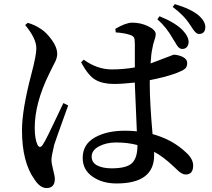

<svg xmlns="http://www.w3.org/2000/svg" viewBox="-20 -864 1040 942"><path d="M752 -769.5 762.7 -784.2Q840.8 -752.9 877 -714.8Q906.2 -683.6 905.3 -656.2Q904.3 -639.6 895 -631.3Q885.7 -623 872.1 -624Q868.2 -624 864.3 -626Q860.4 -627.9 857.4 -630.4Q854.5 -632.8 850.6 -638.2Q846.7 -643.6 844.7 -647Q842.8 -650.4 837.9 -658.7Q833 -667 830.1 -670.9Q796.9 -730.5 752 -769.5ZM291 -358.4 314.5 -346.7Q307.6 -328.1 292 -284.2Q276.4 -240.2 263.7 -205.1Q251 -169.9 246.1 -154.3Q232.4 -96.7 232.4 -80.1Q232.4 -62.5 240.7 -31.2Q249 0 249 13.7Q249 58.6 208 58.6Q176.8 58.6 149.4 16.6Q87.9 -68.4 87.9 -225.6Q87.9 -325.2 133.8 -500Q158.2 -591.8 158.2 -626Q159.2 -673.8 103.5 -741.2L116.2 -752Q151.4 -742.2 182.6 -720.7Q208 -704.1 234.4 -668Q260.7 -631.8 260.7 -598.6Q260.7 -589.8 257.8 -579.6Q254.9 -569.3 251 -561.5Q247.1 -553.7 237.8 -535.6Q228.5 -517.6 221.7 -502.9Q150.4 -358.4 150.4 -237.3Q150.4 -182.6 164.1 -153.3Q168.9 -143.6 175.8 -143.1Q182.6 -142.6 189.5 -153.3Q200.2 -168.9 218.8 -207.5Q237.3 -246.1 260.3 -293.9Q283.2 -341.8 291 -358.4ZM654.3 -149.4V-152.3Q607.4 -165 548.8 -165Q502 -165 465.8 -146Q429.7 -127 429.7 -95.7Q429.7 -66.4 457 -52.2Q484.4 -38.1 527.3 -38.1Q601.6 -38.1 627.9 -64Q654.3 -89.8 654.3 -149.4ZM718.8 -552.7 832 -595.7Q857.4 -594.7 877.9 -584Q898.4 -573.2 898.4 -554.7Q898.4 -535.2 886.7 -525.9Q875 -516.6 841.8 -503.9Q790 -485.4 714.8 -470.7V-449.2Q714.8 -361.3 728.5 -206.1Q828.1 -178.7 894.5 -114.3Q927.7 -84 927.7 -51.8Q927.7 -7.8 890.6 -7.8Q881.8 -7.8 872.1 -13.2Q862.3 -18.6 855.5 -24.9Q848.6 -31.2 831.1 -47.9Q779.3 -96.7 736.3 -119.1V-102.5Q736.3 36.1 551.8 36.1Q481.4 36.1 433.6 2.4Q385.7 -31.2 385.7 -88.9Q385.7 -155.3 444.3 -189Q502.9 -222.7 593.8 -222.7Q625 -222.7 651.4 -219.7Q641.6 -437.5 641.6 -450.2V-459Q580.1 -452.1 539.1 -452.1Q484.4 -452.1 448.7 -472.2Q413.1 -492.2 377.9 -558.6L390.6 -571.3Q457 -523.4 528.3 -523.4Q585 -523.4 641.6 -533.2V-648.4Q641.6 -672.9 637.2 -680.2Q632.8 -687.5 619.1 -692.4Q591.8 -702.1 547.9 -705.1L545.9 -722.7Q597.7 -752.9 628.9 -752.9Q670.9 -752.9 707.5 -734.9Q744.1 -716.8 744.1 -696.3Q744.1 -684.6 737.3 -665.5Q730.5 -646.5 727.5 -626Q721.7 -602.5 718.8 -552.7ZM827.1 -830.1 837.9 -843.8Q917 -820.3 955.1 -788.1Q989.3 -756.8 987.3 -728.5Q985.4 -697.3 956.1 -697.3Q953.1 -697.3 950.7 -698.2Q948.2 -699.2 945.8 -700.7Q943.4 -702.1 941.4 -703.6Q939.5 -705.1 937 -708Q934.6 -710.9 932.6 -712.9Q930.7 -714.8 927.7 -719.2Q924.8 -723.6 923.3 -726.1Q921.9 -728.5 918.5 -733.4Q915 -738.3 913.1 -741.2Q883.8 -788.1 827.1 -830.1Z"/></svg>

Font: GenYoMin TW TTF SemiBold
Style: Regular
Weight: 600
Version: Version 1.300